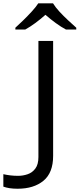

<svg xmlns="http://www.w3.org/2000/svg" viewBox="-104 -942 476 1147"><path d="M1 185.5Q-26.4 185.5 -47.4 182.1Q-68.4 178.7 -84 172.9V98.6Q-64.5 103 -42.5 105.7Q-20.5 108.4 4.4 108.4Q33.2 108.4 61 98.9Q88.9 89.4 107.2 64.9Q125.5 40.5 125.5 -3.9V-697.3H213.4V-10.7Q213.4 90.3 155.5 137.9Q97.7 185.5 1 185.5ZM124.5 -921.9H212.9Q226.1 -899.9 250.7 -873Q275.4 -846.2 303 -820.6Q330.6 -794.9 351.6 -776.4V-765.6H290Q260.7 -781.2 229.2 -804.2Q197.8 -827.1 167.5 -853.5Q137.7 -827.1 106.9 -804.4Q76.2 -781.7 46.9 -765.6H-12.2V-776.4Q8.8 -795.4 35.2 -821Q61.5 -846.7 85.9 -873.3Q110.4 -899.9 124.5 -921.9Z"/></svg>

Font: Lunasima
Style: Regular
Weight: 400
Designer: The DocRepair Project, Monotype Design Team
Foundry: Google
Version: Version 2.009